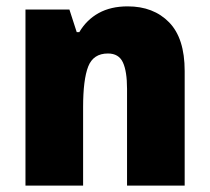

<svg xmlns="http://www.w3.org/2000/svg" viewBox="-20 -676 658 603"><path d="M381 -656Q462 -656 511 -606Q560 -556 560 -453V-93H379V-397Q379 -452 366 -480Q353 -508 319 -508Q273 -508 257 -467Q241 -426 241 -339V-93H60V-646H198L221 -575H229Q252 -614 290 -635Q328 -656 381 -656Z"/></svg>

Font: Noto Sans Telugu UI SemiCondensed Black
Style: Regular
Weight: 900
Width: 4
Designer: Jelle Bosma - Monotype Design Team
Foundry: Monotype Imaging Inc.
Version: Version 2.005; ttfautohint (v1.8.4.7-5d5b)